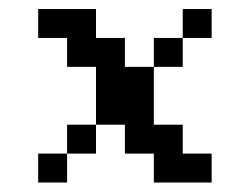

<svg xmlns="http://www.w3.org/2000/svg" viewBox="-20 -332 540 415"><path d="M62.5 -312.5H187.5V-250H250V-187.5H312.5V-62.5H375V0H437.5V62.5H312.5V0H250V-62.5H187.5V-187.5H125V-250H62.5ZM375 -312.5H437.5V-250H375ZM312.5 -250H375V-187.5H312.5ZM125 -62.5H187.5V0H125ZM62.5 0H125V62.5H62.5Z"/></svg>

Font: Half Eighties
Style: Regular
Weight: 400
Monospace: yes
Designer: Jayvee Enaguas (HarvettFox96)
Version: 20191127.01dev02